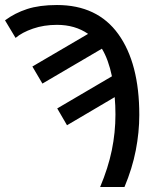

<svg xmlns="http://www.w3.org/2000/svg" viewBox="-30 -745 643 765"><path d="M369 0Q401 -76 415.5 -146.5Q430 -217 430 -289Q430 -325 427 -358L237 -246L198 -313L416 -441Q402 -508 376 -551L139 -412L99 -480L321 -610Q269 -646 197 -646Q145 -646 101.5 -631Q58 -616 32 -594L-10 -664Q29 -693 78 -709Q127 -725 197 -725Q358 -725 441.5 -609Q525 -493 525 -287Q525 -218 511 -146Q497 -74 466 0Z"/></svg>

Font: Noto Sans
Style: Regular
Weight: 400
Designer: Monotype Design Team
Foundry: Monotype Imaging Inc.
Version: Version 2.007